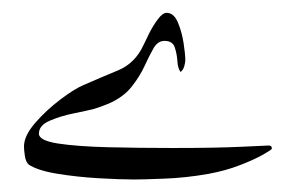

<svg xmlns="http://www.w3.org/2000/svg" viewBox="-20 -317 458 301"><path d="M406.2 -84Q406.2 -82.5 392.6 -74.7Q378.9 -66.9 356.2 -58.1Q333.5 -49.3 306.6 -44.4Q271 -38.1 236.8 -36.9Q202.6 -35.6 190.4 -35.6Q168.5 -35.6 134.3 -37.6Q100.1 -39.6 69.3 -44.7Q38.6 -49.8 24.9 -59.1Q20.5 -63 19 -72.5Q17.6 -82 17.6 -87.4Q17.6 -104 34.9 -124Q52.2 -144 74.5 -160.9Q96.7 -177.7 110.8 -183.6Q138.7 -195.8 165.3 -206.8Q191.9 -217.8 205.1 -246.6Q207.5 -252 213.6 -264.2Q219.7 -276.4 227.3 -286.6Q234.9 -296.9 241.2 -296.9Q252.4 -296.9 258.8 -282Q265.1 -267.1 267.8 -249.5Q270.5 -231.9 270.5 -223.1Q270.5 -219.2 269 -213.6Q267.6 -208 263.2 -204.1Q258.8 -209.5 258.1 -221.2Q257.3 -232.9 253.9 -242.9Q250.5 -252.9 237.8 -252.9Q227.5 -252.9 220.9 -241.7Q214.4 -230.5 206.8 -213.9Q199.2 -197.3 186.5 -181.2Q173.8 -165 150.9 -154.8Q138.2 -149.4 126.5 -146Q116.7 -143.6 96.2 -139.4Q75.7 -135.3 58.3 -127.9Q41 -120.6 41 -107.4Q41 -96.7 71 -92Q101.1 -87.4 148.9 -86.2Q196.8 -85 250.5 -85Q318.8 -85 358.2 -86.9Q397.5 -88.9 401.4 -88.9Q406.2 -88.9 406.2 -84Z"/></svg>

Font: Scheherazade New Rohingya
Style: Regular
Weight: 400
Designer: SIL International
Foundry: SIL International
Version: Version 3.000 ; LngRng